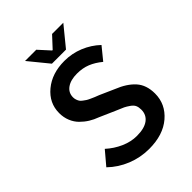

<svg xmlns="http://www.w3.org/2000/svg" viewBox="-237 -945 1074 1074"><g transform="rotate(-45 300.0 -407.5)"><path d="M253.9 -710 158.2 -827.1H247.1L307.1 -761.2H311L372.1 -827.1H460.9L365.2 -710ZM301.8 12.2Q232.9 12.2 169.9 -13.2Q106.9 -38.6 59.1 -85L126 -164.1Q164.1 -129.4 210.9 -108.6Q257.8 -87.9 304.2 -87.9Q363.8 -87.9 394.8 -110.8Q425.8 -133.8 425.8 -174.8Q425.8 -194.3 419.7 -208Q413.6 -221.7 396.2 -233.6Q378.9 -245.6 366.7 -251.5Q354.5 -257.3 323.7 -270Q319.3 -272 316.9 -272.9L228 -312Q199.7 -322.3 176 -336.9Q152.3 -351.6 131.6 -372.3Q110.8 -393.1 98.9 -422.1Q86.9 -451.2 86.9 -485.8Q86.9 -565.4 151.1 -618.7Q215.3 -671.9 314 -671.9Q373.5 -671.9 428 -649.7Q482.4 -627.4 523.9 -587.9L463.9 -514.2Q429.2 -543 393.6 -557.4Q357.9 -571.8 314 -571.8Q263.2 -571.8 233.6 -550.8Q204.1 -529.8 204.1 -493.2Q204.1 -482.4 207.5 -472.7Q210.9 -462.9 215.3 -456.1Q219.7 -449.2 230 -441.7Q240.2 -434.1 246.8 -429.7Q253.4 -425.3 268.6 -418.5Q283.7 -411.6 290.8 -408.7Q297.9 -405.8 315.9 -398.9L401.9 -360.8Q470.7 -333.5 507.3 -292.5Q543.9 -251.5 543.9 -184.1Q543.9 -100.6 478.3 -44.2Q412.6 12.2 301.8 12.2Z"/></g></svg>

Font: Office Code Pro Medium
Style: Regular
Weight: 500
Designer: Nathan Rutzky & Paul D. Hunt
Foundry: Adobe Systems Incorporated
Version: Version 1.004;PS 001.004;hotconv 1.0.70;makeotf.lib2.5.58329